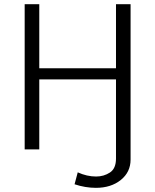

<svg xmlns="http://www.w3.org/2000/svg" viewBox="-20 -715 744 919"><path d="M98.1 0V-694.8H168V-388.2H535.2V-694.8H605V48.8Q605 108.9 558.1 146.5Q511.2 184.1 439 184.1Q388.2 184.1 336.9 167L352.1 109.9Q396 129.9 439.9 129.9Q477.1 129.9 506.1 110.8Q535.2 91.8 535.2 43.9V-335H168V0Z"/></svg>

Font: CMU Bright
Style: Roman
Weight: 500
Version: Version 0.7.0